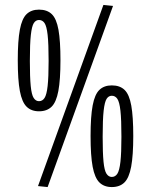

<svg xmlns="http://www.w3.org/2000/svg" viewBox="-20 -749 613 778"><path d="M52 -505Q52 -584 60.5 -629Q69 -674 88 -692Q107 -710 138 -710Q171 -710 190 -691.5Q209 -673 217 -628Q225 -583 225 -505Q225 -426 216.5 -380.5Q208 -335 189 -316.5Q170 -298 138 -298Q107 -298 88 -316.5Q69 -335 60.5 -380Q52 -425 52 -505ZM101 -502Q101 -436 104.5 -400.5Q108 -365 116.5 -352Q125 -339 138 -339Q152 -339 160.5 -352Q169 -365 173 -400.5Q177 -436 177 -502Q177 -572 173 -607.5Q169 -643 160.5 -655.5Q152 -668 138 -668Q125 -668 117 -655.5Q109 -643 105 -607.5Q101 -572 101 -502ZM173 9 134 5 399 -729 438 -725ZM347 -198Q347 -277 355.5 -322Q364 -367 383 -385Q402 -403 433 -403Q466 -403 485 -384.5Q504 -366 512 -321Q520 -276 520 -198Q520 -119 511.5 -73.5Q503 -28 484 -9.5Q465 9 433 9Q402 9 383 -9.5Q364 -28 355.5 -73Q347 -118 347 -198ZM396 -195Q396 -129 399.5 -93.5Q403 -58 411.5 -45Q420 -32 433 -32Q447 -32 455.5 -45Q464 -58 468 -93.5Q472 -129 472 -195Q472 -265 468 -300.5Q464 -336 455.5 -348.5Q447 -361 433 -361Q420 -361 412 -348.5Q404 -336 400 -300.5Q396 -265 396 -195Z"/></svg>

Font: Georama ExtraCondensed
Style: Regular
Weight: 400
Width: 2
Designer: Jean-Baptiste Levee
Foundry: Production Type
Version: Version 1.000